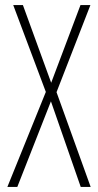

<svg xmlns="http://www.w3.org/2000/svg" viewBox="-20 -734 385 754"><path d="M336 0 202 -372 335 -714H296L181 -409L70 -714H32L160 -373L9 0H48L180 -336L297 0Z"/></svg>

Font: Noto Sans Bengali ExtraCondensed ExtraLight
Style: Regular
Weight: 200
Width: 2
Designer: Joana Ranito - Universal Thirst; Jelle Bosma - Monotype Design Team
Foundry: Universal Thirst ehf.
Version: Version 3.000